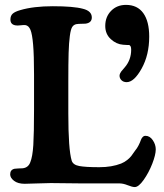

<svg xmlns="http://www.w3.org/2000/svg" viewBox="-20 -736 662 774"><path d="M461.9 -430.7Q461.9 -435.1 464.1 -439.9Q466.3 -444.8 468.5 -447.5Q470.7 -450.2 475.8 -456.1Q481 -461.9 482.4 -463.9Q508.8 -494.1 508.8 -535.6Q508.8 -553.7 499 -554.7Q498 -554.7 491.2 -554.7Q484.4 -554.7 476.1 -555.7Q449.2 -557.6 426.8 -578.1Q404.3 -598.6 404.3 -631.3Q404.3 -668 427.7 -692.1Q451.2 -716.3 487.8 -716.3Q533.7 -716.3 557.6 -683.1Q581.5 -649.9 581.5 -588.4Q581.5 -514.6 551 -459.7Q520.5 -404.8 490.7 -404.8Q477.5 -404.8 469.7 -412.6Q461.9 -420.4 461.9 -430.7ZM184.6 2Q163.1 2 131.8 3.4Q100.6 4.9 79.6 4.9Q52.2 4.9 36.6 -7.1Q21 -19 21 -33.2Q21 -51.8 38.6 -55.7Q43 -56.6 53.7 -56.9Q64.5 -57.1 71.3 -57.6Q94.2 -60.1 102.1 -82Q111.3 -104 114.3 -151.4Q117.2 -198.7 117.2 -294.9V-435.5Q117.2 -513.2 113.5 -555.9Q109.9 -598.6 102.8 -615.7Q95.7 -632.8 82.5 -634.8Q76.7 -635.7 63.2 -634Q49.8 -632.3 42.5 -633.8Q22 -637.2 22 -657.2Q22 -672.4 31 -680.7Q40 -689 62 -695.3Q115.2 -710.9 192.9 -710.9Q276.4 -710.9 314 -700.7Q350.1 -691.9 350.1 -665.5Q350.1 -644 324.7 -640.6Q319.8 -640.1 308.3 -640.1Q296.9 -640.1 288.1 -638.7Q277.3 -636.7 271.2 -627.4Q265.1 -618.2 261.5 -590.8Q257.8 -563.5 256.6 -522.5Q255.4 -481.4 255.4 -407.2V-278.8Q255.4 -133.3 269 -88.4Q274.4 -71.3 299.6 -66.7Q324.7 -62 380.4 -62Q430.7 -62 468.3 -76.7Q482.4 -82.5 493.2 -91.3Q503.9 -100.1 509.3 -107.2Q514.6 -114.3 524.4 -128.4Q532.7 -138.2 538.8 -150.4Q544.9 -162.6 547.4 -170.2Q549.8 -177.7 554.7 -183.1Q559.6 -188.5 566.4 -188.5Q584 -188.5 595.9 -170.9Q607.9 -153.3 607.9 -133.8Q607.9 -112.3 593.8 -75.9Q579.6 -39.6 559.1 -10.7Q538.6 18.1 523.4 18.1Q513.2 18.1 494.9 10.7Q476.6 3.4 462.4 3.4H314.5Q290 3.4 247.6 2.7Q205.1 2 184.6 2Z"/></svg>

Font: Cooper* SemiBold
Style: Regular
Weight: 600
Designer: Owen Earl
Foundry: indestructible type*
Version: Version 0.001